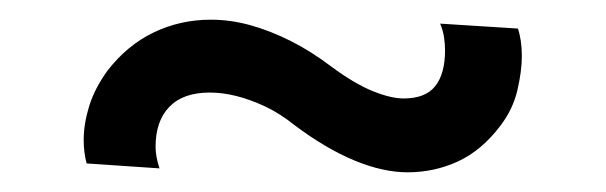

<svg xmlns="http://www.w3.org/2000/svg" viewBox="-20 -347 615 195"><path d="M142 -176Q140 -182 139 -187.5Q138 -193 138 -198Q138 -224 152 -238.5Q166 -253 193 -253Q206 -253 220 -249.5Q234 -246 249 -239Q264 -232 279 -220Q311 -196 340 -184Q369 -172 394 -172Q421 -172 445 -183Q469 -194 488 -219Q501 -236 505.5 -255.5Q510 -275 510 -290Q510 -298 509 -305Q508 -312 506 -318L427 -323Q430 -316 431 -309Q432 -302 432 -296Q432 -272 422 -259.5Q412 -247 390 -247Q377 -247 358.5 -254.5Q340 -262 317 -279Q296 -295 275 -305.5Q254 -316 234 -321.5Q214 -327 194 -327Q163 -327 136 -314Q109 -301 89 -275Q76 -257 70.5 -239Q65 -221 65 -205Q65 -192 68 -181Z"/></svg>

Font: Glinicke Jost Regular
Style: Regular
Weight: 400
Version: Version 3.710